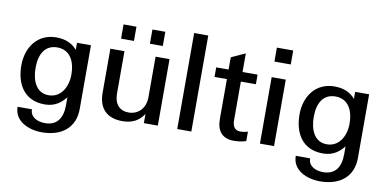

<svg xmlns="http://www.w3.org/2000/svg" viewBox="-83 -973 2867 1422"><g transform="rotate(10 1351.0 -262.0)"><path d="M292 -81C199 -81 162 -167 162 -265C162 -371 205 -441 295 -441C393 -441 432 -358 432 -260C432 -169 385 -81 292 -81ZM55 -265C55 -119 124 -9 275 -9C355 -9 400 -50 432 -90V-30C432 68 390 127 301 127C243 127 189 101 189 43H81C81 152 191 198 289 198C439 198 537 120 537 -21V-500H432V-447C397 -488 348 -513 275 -513C134 -513 55 -400 55 -265Z M1128 -500H1023V-194C1023 -114 972 -58 897 -58C830 -58 789 -102 789 -181V-500H683V-169C683 -52 745 13 862 13C936 13 986 -13 1023 -69V0H1128ZM748 -587H845V-694H748ZM965 -587H1062V-694H965Z M1274 0H1380V-722H1274Z M1572 -428V-128C1572 -37 1615 13 1701 13C1733 13 1764 9 1793 -1V-72C1775 -66 1755 -63 1736 -63C1695 -63 1677 -92 1677 -139V-428H1790V-500H1677V-640L1572 -592V-500H1479V-428Z M2002 0V-500H1896V0ZM1896 -617H2019V-722H1896Z M2384 -81C2291 -81 2254 -167 2254 -265C2254 -371 2297 -441 2387 -441C2485 -441 2524 -358 2524 -260C2524 -169 2477 -81 2384 -81ZM2147 -265C2147 -119 2216 -9 2367 -9C2447 -9 2492 -50 2524 -90V-30C2524 68 2482 127 2393 127C2335 127 2281 101 2281 43H2173C2173 152 2283 198 2381 198C2531 198 2629 120 2629 -21V-500H2524V-447C2489 -488 2440 -513 2367 -513C2226 -513 2147 -400 2147 -265Z"/></g></svg>

Font: Perun Medium
Style: Regular
Weight: 500
Foundry: Copyright (c) Stefan Peev, Context Ltd, 2016
Version: Version 1.089